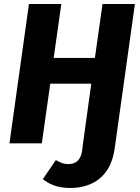

<svg xmlns="http://www.w3.org/2000/svg" viewBox="-20 -713 696 955"><path d="M490 -693 452 -425H247L285 -693H124L27 0H188L230 -297H434L393 0L388 40C381 82 358 103 322 103C294 103 279 95 258 83L193 178C222 201 263 222 328 222C445 222 529 161 549 34L554 0L651 -693Z"/></svg>

Font: Fira Sans
Style: Bold Italic
Weight: 700
Italic angle: -8°
Designer: bBox Type GmbH & Carrois Corporate GbR & Edenspiekermann AG
Foundry: bBox Type GmbH & Carrois Corporate GbR & Edenspiekermann AG
Version: Version 4.301;PS 004.301;hotconv 1.0.88;makeotf.lib2.5.64775